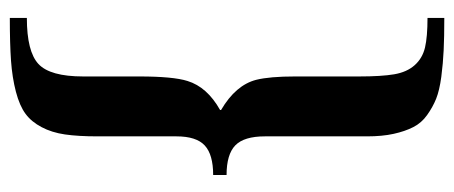

<svg xmlns="http://www.w3.org/2000/svg" viewBox="-287 -482 925 391"><g transform="rotate(-90 175.5 -286.5)"><path d="M334.5 155.8Q295.4 155.8 268.8 154.5Q242.2 153.3 214.6 149.7Q187 146 169.9 139.2Q152.8 132.3 136.7 120.8Q120.6 109.4 112.1 92.5Q103.5 75.7 98.4 52.5Q93.3 29.3 93.3 -1.5V-209.5Q93.3 -252 75 -269.8Q56.6 -287.6 14.6 -287.6V-314.9Q56.2 -314.9 74.7 -332Q93.3 -349.1 93.3 -389.6V-550.3Q93.3 -589.8 97.2 -616.7Q101.1 -643.6 112.1 -664.3Q123 -685.1 139.2 -697Q155.3 -709 184.1 -716.6Q212.9 -724.1 247.6 -726.6Q282.2 -729 334.5 -729V-694.3Q266.1 -694.3 240.7 -670.7Q215.3 -647 215.3 -579.6V-465.3Q215.3 -396.5 206.1 -367.2Q193.8 -327.1 147 -300.8V-298.8Q197.8 -269 208.5 -227.1Q215.3 -199.7 215.3 -147.9V-17.6Q215.3 27.8 219.7 53.7Q224.1 79.6 238.3 95.5Q252.4 111.3 274.2 116.5Q295.9 121.6 334.5 121.6Z"/></g></svg>

Font: Elstob 10pt
Style: Bold
Weight: 700
Designer: Peter S. Baker
Version: Version 1.015